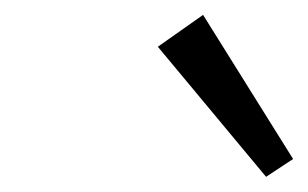

<svg xmlns="http://www.w3.org/2000/svg" viewBox="-20 -731 406 253"><path d="M330.6 -498 188 -669.4 247.6 -711.4 366.2 -521.5Z"/></svg>

Font: Elstob Medium
Style: Italic
Weight: 500
Italic angle: -20°
Designer: Peter S. Baker
Version: Version 1.015